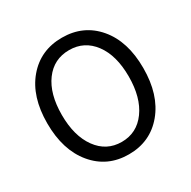

<svg xmlns="http://www.w3.org/2000/svg" viewBox="-168 -909 1077 1084"><g transform="rotate(-30 371.0 -367.0)"><path d="M597.5 -91Q511 13 371 13Q231 13 144.5 -91Q58 -195 58 -369Q58 -543 144.5 -645Q231 -747 371 -747Q511 -747 597.5 -645Q684 -543 684 -369Q684 -195 597.5 -91ZM371 -666Q271 -666 212 -586Q153 -506 153 -369Q153 -232 212.5 -150Q272 -68 371 -68Q470 -68 529.5 -150Q589 -232 589 -369Q589 -506 529.5 -586Q470 -666 371 -666Z"/></g></svg>

Font: Noto Sans SC
Style: Regular
Weight: 400
Designer: Ryoko NISHIZUKA  (kana, bopomofo & ideographs); Paul D. Hunt (Latin, Greek & Cyrillic); Sandoll Communications , Soo-you
Foundry: Adobe
Version: Version 2.002;hotconv 1.0.116;makeotfexe 2.5.65601